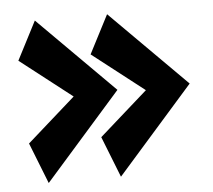

<svg xmlns="http://www.w3.org/2000/svg" viewBox="-43 -681 683 617"><g transform="rotate(-5 298.0 -372.0)"><path d="M91 -634 336 -389 90 -110 38 -242 194 -380 27 -510ZM324 -634 569 -389 323 -110 271 -242 427 -380 260 -510Z"/></g></svg>

Font: Marhey ExtraBold
Style: Regular
Weight: 800
Designer: Nur Syamsi & Bustanul Arifin
Foundry: Namelatype
Version: Version 1.000; ttfautohint (v1.8.4.7-5d5b)